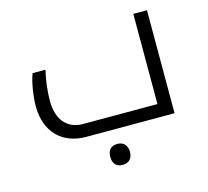

<svg xmlns="http://www.w3.org/2000/svg" viewBox="-95 -592 939 868"><g transform="rotate(-15 374.0 -158.5)"><path d="M250 0H663V-482H599V-60H250C174 -60 133 -116 133 -197C133 -247 139 -293 150 -341H90C74 -301 65 -233 65 -192C65 -74 136 0 250 0ZM377 165C407 165 423 146 423 116C423 87 407 67 377 67C348 67 331 84 331 116C331 148 348 165 377 165Z"/></g></svg>

Font: Noto Kufi Arabic Light
Style: Regular
Weight: 300
Designer: Monotype Design Team, David Williams, Khaled Hosny
Foundry: Google LLC
Version: Version 2.109